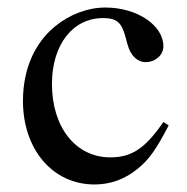

<svg xmlns="http://www.w3.org/2000/svg" viewBox="-20 -480 496 510"><path d="M414 -156C366 -86 330 -62 273 -62C181 -62 118 -142 118 -257C118 -361 173 -432 254 -432C290 -432 303 -420 313 -383L319 -361C327 -332 345 -315 367 -315C393 -315 414 -334 414 -357C414 -413 344 -460 260 -460C213 -460 165 -442 125 -409C71 -364 41 -295 41 -212C41 -83 120 10 231 10C274 10 312 -4 346 -32C376 -56 396 -85 428 -147Z"/></svg>

Font: STIX Math
Style: Regular
Weight: 400
Designer: MicroPress Inc., with final additions and corrections provided by Coen Hoffman, Elsevier (retired)
Version: Version 1.1.0